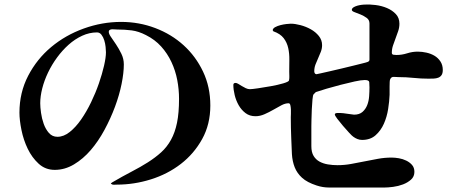

<svg xmlns="http://www.w3.org/2000/svg" viewBox="-20 -812 2040 859"><path d="M476 10Q477 7 482 4Q528 -23 568.5 -44Q609 -65 642 -86Q675 -107 701 -130.5Q727 -154 745 -186.5Q763 -219 772 -263Q781 -307 781 -370Q781 -412 773 -454Q765 -496 747 -534.5Q729 -573 701 -604Q673 -635 633 -655Q600 -672 569.5 -676Q539 -680 503 -680Q500 -680 494.5 -680.5Q489 -681 483 -681Q477 -681 472.5 -679Q468 -677 467 -673Q465 -663 475.5 -648Q486 -633 499 -613.5Q512 -594 523 -571.5Q534 -549 534 -524Q534 -486 524 -436.5Q514 -387 494.5 -334.5Q475 -282 447.5 -231Q420 -180 386 -140.5Q352 -101 311 -76.5Q270 -52 225 -52Q183 -52 153 -79.5Q123 -107 104 -146.5Q85 -186 76 -230.5Q67 -275 67 -308Q67 -398 106 -473Q145 -548 209 -601.5Q273 -655 355 -684.5Q437 -714 522 -714Q602 -714 674.5 -686.5Q747 -659 801.5 -609.5Q856 -560 888.5 -491.5Q921 -423 921 -340Q921 -256 884.5 -190Q848 -124 789 -78.5Q730 -33 655 -9.5Q580 14 503 14Q495 14 489 14.5Q483 15 476 10ZM160 -350Q160 -333 163.5 -307.5Q167 -282 175.5 -258Q184 -234 199 -217Q214 -200 237 -200Q265 -200 292 -221.5Q319 -243 343 -277.5Q367 -312 387.5 -354.5Q408 -397 422.5 -439Q437 -481 445.5 -518Q454 -555 454 -578Q454 -587 452.5 -602Q451 -617 446.5 -631.5Q442 -646 434 -656.5Q426 -667 414 -667Q380 -667 347.5 -652Q315 -637 287 -612Q259 -587 235.5 -555Q212 -523 195 -487.5Q178 -452 169 -416.5Q160 -381 160 -350Z M1200 -677Q1201 -685 1211 -690.5Q1221 -696 1234.5 -699.5Q1248 -703 1261.5 -704.5Q1275 -706 1281 -706Q1300 -706 1324.5 -699.5Q1349 -693 1370.5 -681Q1392 -669 1406.5 -651Q1421 -633 1421 -610Q1421 -595 1415.5 -580.5Q1410 -566 1403.5 -552Q1397 -538 1391.5 -523.5Q1386 -509 1386 -493Q1386 -488 1388.5 -484Q1391 -480 1396 -480Q1398 -480 1415 -484Q1432 -488 1457 -493.5Q1482 -499 1510.5 -506Q1539 -513 1564 -519Q1589 -525 1606 -529.5Q1623 -534 1625 -535Q1633 -538 1633 -545V-707Q1633 -723 1620.5 -732Q1608 -741 1593.5 -747Q1579 -753 1566.5 -757.5Q1554 -762 1554 -768Q1554 -777 1570 -783.5Q1586 -790 1609.5 -791.5Q1633 -793 1660.5 -789.5Q1688 -786 1711.5 -776Q1735 -766 1751 -749Q1767 -732 1767 -706Q1767 -689 1761.5 -673Q1756 -657 1750 -641Q1744 -625 1738.5 -609Q1733 -593 1733 -576Q1733 -568 1741 -567Q1749 -566 1754 -566Q1778 -566 1801.5 -573.5Q1825 -581 1849 -581Q1868 -581 1888 -576.5Q1908 -572 1924 -562.5Q1940 -553 1950.5 -537Q1961 -521 1961 -499Q1961 -484 1955.5 -476Q1950 -468 1941 -464.5Q1932 -461 1920.5 -460.5Q1909 -460 1897 -460Q1864 -460 1830.5 -463.5Q1797 -467 1764 -467Q1754 -467 1742.5 -468Q1731 -469 1726 -458Q1724 -455 1723.5 -445.5Q1723 -436 1723 -425Q1723 -414 1723 -403Q1723 -392 1723 -388Q1722 -359 1716.5 -324Q1711 -289 1697.5 -258.5Q1684 -228 1660.5 -207Q1637 -186 1600 -186Q1589 -186 1579 -190Q1569 -194 1561 -200Q1556 -203 1542.5 -217.5Q1529 -232 1514.5 -249Q1500 -266 1489 -280.5Q1478 -295 1478 -300Q1478 -306 1489.5 -306.5Q1501 -307 1516 -305.5Q1531 -304 1545 -301.5Q1559 -299 1564 -299Q1588 -299 1602 -311.5Q1616 -324 1623 -342Q1630 -360 1631.5 -381.5Q1633 -403 1633 -421Q1633 -435 1632 -444.5Q1631 -454 1612 -454Q1596 -454 1566.5 -447.5Q1537 -441 1504 -432.5Q1471 -424 1440.5 -415Q1410 -406 1393 -400L1383 -390Q1380 -387 1378 -367Q1376 -347 1375 -323Q1374 -299 1373.5 -276.5Q1373 -254 1373 -247V-158Q1373 -131 1383 -114.5Q1393 -98 1409.5 -89Q1426 -80 1447 -76.5Q1468 -73 1490 -73Q1521 -73 1551 -78.5Q1581 -84 1611 -90Q1641 -96 1671 -101.5Q1701 -107 1732 -107Q1747 -107 1764.5 -104Q1782 -101 1797.5 -93.5Q1813 -86 1823.5 -74Q1834 -62 1834 -43Q1834 -22 1819 -8.5Q1804 5 1783 13Q1762 21 1739 24Q1716 27 1700 27H1453Q1424 27 1397 18Q1354 4 1331.5 -16.5Q1309 -37 1298.5 -63.5Q1288 -90 1286 -122.5Q1284 -155 1283 -194Q1282 -217 1281.5 -241Q1281 -265 1281 -288Q1281 -292 1281.5 -302Q1282 -312 1281.5 -322.5Q1281 -333 1279 -341.5Q1277 -350 1271 -350Q1256 -350 1239 -341Q1222 -332 1203 -321Q1184 -310 1163.5 -301Q1143 -292 1123 -292Q1097 -292 1078.5 -306Q1060 -320 1048 -341Q1036 -362 1030 -386.5Q1024 -411 1024 -432Q1024 -441 1034 -441Q1039 -441 1046.5 -436.5Q1054 -432 1062 -427Q1070 -422 1079.5 -417.5Q1089 -413 1098 -413Q1107 -413 1134.5 -417Q1162 -421 1192.5 -426.5Q1223 -432 1247 -439Q1271 -446 1273 -452Q1275 -462 1274.5 -471.5Q1274 -481 1274 -491Q1274 -517 1274.5 -544.5Q1275 -572 1269.5 -597Q1264 -622 1249 -641.5Q1234 -661 1203 -672Z"/></svg>

Font: SoukouMincho
Style: Regular
Weight: 400
Designer: Dr. Ken Lunde (project architect, glyph set definition & overall production); Masataka HATTORI  (production & ideograph 
Foundry: Adobe Systems Incorporated
Version: Version 1.00